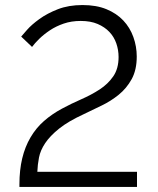

<svg xmlns="http://www.w3.org/2000/svg" viewBox="-20 -739 626 761"><path d="M57 2Q57 -3 57 -8Q57 -65 68 -111Q79 -157 101 -194.5Q123 -232 154.5 -259.5Q186 -287 225 -308Q262 -328 302 -345.5Q342 -363 375 -384.5Q408 -406 429 -436.5Q450 -467 450 -513Q450 -541 441 -567Q432 -593 413.5 -612.5Q395 -632 367 -644Q339 -656 300 -656Q263 -656 232.5 -645.5Q202 -635 178 -619Q154 -603 136 -585.5Q118 -568 107 -553L64 -594Q70 -601 87.5 -621Q105 -641 136 -663.5Q167 -686 209.5 -702.5Q252 -719 307 -719Q362 -719 402 -702.5Q442 -686 468.5 -658Q495 -630 508.5 -592.5Q522 -555 522 -515Q522 -462 502 -425.5Q482 -389 450.5 -363.5Q419 -338 382.5 -320.5Q346 -303 313 -287Q250 -258 214 -229Q178 -200 159 -171.5Q140 -143 134.5 -114.5Q129 -86 128 -58H523V2Z"/></svg>

Font: Rising Sun Light
Style: Regular
Weight: 300
Designer: Matt McInerney, Pablo Impallari, Rodrigo Fuenzalida (Raleway font), Stephen Hutchings (Greek), Cristiano Sobral (main ch
Foundry: The Rising Sun Project Authors
Version: Version 4.327; ttfautohint (v1.8.4.7-5d5b-dirty)